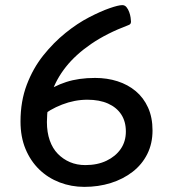

<svg xmlns="http://www.w3.org/2000/svg" viewBox="-20 -723 682 749"><path d="M309 6Q258 6 212.5 -11.5Q167 -29 133 -62Q99 -95 79.5 -142Q60 -189 60 -249Q60 -328 84.5 -392.5Q109 -457 149 -507Q189 -557 235.5 -594.5Q282 -632 327.5 -655.5Q373 -679 407.5 -691Q442 -703 457 -703Q467 -703 473.5 -695Q480 -687 484 -676Q488 -665 489.5 -654.5Q491 -644 491 -639Q491 -634 489 -630.5Q487 -627 481 -625Q396 -593 335.5 -551.5Q275 -510 237 -462Q199 -414 181 -360Q163 -306 163 -247Q163 -207 174 -175.5Q185 -144 205.5 -123Q226 -102 253 -90.5Q280 -79 313 -79Q360 -79 395.5 -96Q431 -113 451 -142Q471 -171 471 -210Q471 -249 453 -276.5Q435 -304 401.5 -319Q368 -334 321 -334Q271 -334 222 -315Q173 -296 138 -266L149 -358Q189 -387 238 -403Q287 -419 351 -419Q398 -419 438.5 -406Q479 -393 509.5 -367.5Q540 -342 557.5 -303.5Q575 -265 575 -214Q575 -163 554.5 -122Q534 -81 497 -52.5Q460 -24 412 -9Q364 6 309 6Z"/></svg>

Font: Asap Expanded Medium
Style: Regular
Weight: 500
Width: 7
Designer: Pablo Cosgaya
Foundry: Omnibus-Type
Version: Version 3.001